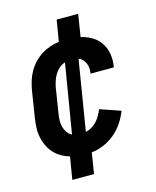

<svg xmlns="http://www.w3.org/2000/svg" viewBox="-111 -705 722 888"><g transform="rotate(-15 250.0 -260.5)"><path d="M124 107 142 -1Q120 -7 100.5 -18.5Q81 -30 66.5 -46.5Q52 -63 42.5 -84Q33 -105 29 -127.5Q25 -150 26.5 -174Q28 -198 32 -222L51 -342Q55 -364 61.5 -385.5Q68 -407 79.5 -427.5Q91 -448 107.5 -465.5Q124 -483 143.5 -495.5Q163 -508 185 -515.5Q207 -523 229 -526L246 -628H349L332 -521Q360 -515 384.5 -500.5Q409 -486 424.5 -463Q440 -440 445 -411Q450 -382 445 -352Q445 -350 444.5 -348.5Q444 -347 444 -346H332Q333 -347 333 -347.5Q333 -348 333 -349Q335 -361 334 -373Q333 -385 328.5 -395.5Q324 -406 316 -414.5Q308 -423 297 -427L242 -91Q257 -94 271 -102.5Q285 -111 296 -123Q307 -135 315 -149Q323 -163 328 -177L427 -143Q416 -115 398.5 -88.5Q381 -62 356.5 -41.5Q332 -21 303 -8.5Q274 4 244 7L228 107ZM177 -96 232 -427Q216 -422 203.5 -411Q191 -400 182.5 -386Q174 -372 169 -357Q164 -342 161 -327L142 -207Q139 -190 138.5 -174Q138 -158 142 -143Q146 -128 154.5 -115.5Q163 -103 177 -96Z"/></g></svg>

Font: Iosevka SS04
Style: Bold Italic
Weight: 700
Italic angle: -9°
Monospace: yes
Designer: Belleve Invis
Foundry: Belleve Invis
Version: Version 19.0.0; ttfautohint (v1.8.4)